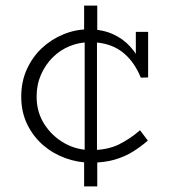

<svg xmlns="http://www.w3.org/2000/svg" viewBox="-20 -654 609 687"><path d="M305 -72Q259 -72 214.5 -88Q170 -104 134.5 -134.5Q99 -165 77.5 -209Q56 -253 56 -308Q56 -362 76 -406Q96 -450 129.5 -481.5Q163 -513 206.5 -531Q250 -549 296 -549Q345 -549 382.5 -532.5Q420 -516 446.5 -486.5Q473 -457 490 -419L466 -427V-540H510V-377L484 -376Q458 -439 413.5 -471Q369 -503 302 -503Q264 -503 229.5 -489Q195 -475 168.5 -448.5Q142 -422 126.5 -386.5Q111 -351 111 -308Q111 -253 138.5 -210Q166 -167 210 -142Q254 -117 306 -117Q365 -117 406 -137.5Q447 -158 481 -188L509 -151Q485 -130 456.5 -112Q428 -94 391 -83Q354 -72 305 -72ZM281 13V-96L283 -106V-520L281 -533V-634H328V-533L327 -520V-106L328 -96V13Z"/></svg>

Font: BioRhyme Light
Style: Regular
Weight: 300
Designer: Aoife Mooney
Foundry: Aoife Mooney Type
Version: Version 1.600;gftools[0.9.33]